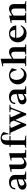

<svg xmlns="http://www.w3.org/2000/svg" viewBox="2466 -3276 822 5793"><g transform="rotate(-90 2876.5 -380.0)"><path d="M359 -331V-287C315 -278 273 -267 204 -253C129 -238 50 -202 50 -114C50 -31 125 8 184 8C254 8 294 -22 360 -75V0H598V-27C551 -29 495 -25 495 -88V-350C495 -449 403 -518 281 -518C114 -518 58 -419 59 -330H96C100 -403 144 -460 231 -460C316 -460 359 -402 359 -331ZM172 -135C172 -175 197 -198 235 -211C267 -222 306 -232 359 -247L360 -114C290 -70 274 -57 241 -57C210 -57 172 -81 172 -135Z M585 -440C613 -446 632 -450 645 -450C667 -450 672 -440 672 -416V-144C672 -51 729 10 830 10C898 10 963 -47 1015 -89V0H1252V-27C1167 -28 1151 -32 1151 -91V-518L928 -467V-440C956 -446 975 -450 988 -450C1010 -450 1015 -440 1015 -416V-137C986 -108 936 -62 894 -62C842 -62 808 -96 808 -166V-518L585 -467Z M1402 -584V-505H1342V-472H1402V-78C1402 -30 1360 -29 1315 -27V0H1679V-27C1584 -29 1538 -30 1538 -78V-472H1667V-505H1538V-577C1538 -677 1559 -737 1627 -737C1686 -737 1719 -687 1722 -539H1744L1788 -687C1738 -742 1678 -771 1607 -771C1484 -771 1402 -689 1402 -584Z M2016 -478C2086 -476 2089 -477 2110 -430L2135 -375L2047 -158L1927 -424C1921 -437 1918 -447 1918 -454C1918 -476 1943 -477 1989 -478V-505H1696V-478C1766 -476 1769 -477 1790 -430L1984 0H2029L2155 -329L2304 0H2349L2516 -435C2534 -482 2564 -477 2612 -478V-505H2390V-478C2431 -480 2477 -480 2477 -446C2477 -440 2476 -432 2472 -423L2367 -158L2247 -424C2241 -437 2238 -446 2238 -454C2238 -476 2265 -477 2319 -478V-505H2016Z M2933 -331V-287C2889 -278 2847 -267 2778 -253C2703 -238 2624 -202 2624 -114C2624 -31 2699 8 2758 8C2828 8 2868 -22 2934 -75V0H3172V-27C3125 -29 3069 -25 3069 -88V-350C3069 -449 2977 -518 2855 -518C2688 -518 2632 -419 2633 -330H2670C2674 -403 2718 -460 2805 -460C2890 -460 2933 -402 2933 -331ZM2746 -135C2746 -175 2771 -198 2809 -211C2841 -222 2880 -232 2933 -247L2934 -114C2864 -70 2848 -57 2815 -57C2784 -57 2746 -81 2746 -135Z M3714 -432C3651 -482 3590 -518 3498 -518C3333 -518 3227 -397 3227 -255C3227 -100 3338 11 3495 11C3613 11 3684 -64 3725 -157L3701 -169C3650 -90 3594 -68 3537 -68C3445 -68 3362 -158 3362 -292C3362 -403 3414 -482 3502 -482C3579 -482 3634 -409 3653 -288H3675Z M4212 -346V-72C4212 -24 4170 -29 4125 -27V0H4435V-27C4380 -29 4348 -24 4348 -72V-364C4348 -457 4301 -518 4194 -518C4132 -518 4057 -461 4000 -426V-771L3773 -720V-692C3802 -698 3822 -702 3836 -702C3861 -702 3864 -688 3864 -650V-72C3864 -24 3822 -29 3777 -27V0H4087V-27C4037 -29 4000 -24 4000 -72V-384C4034 -406 4084 -450 4133 -450C4188 -450 4212 -416 4212 -346Z M4495 -251C4495 -86 4623 11 4764 11C4883 11 4953 -47 5010 -153L4985 -166C4951 -106 4885 -73 4825 -73C4715 -73 4631 -160 4631 -297V-300H5005C5000 -425 4906 -518 4765 -518C4594 -518 4495 -397 4495 -251ZM4633 -334C4641 -426 4683 -483 4753 -483C4815 -483 4859 -442 4871 -334Z M5514 -345V-72C5514 -24 5472 -29 5427 -27V0H5737V-27C5682 -29 5650 -24 5650 -72V-364C5650 -457 5603 -518 5496 -518C5434 -518 5359 -461 5302 -426V-516L5079 -465V-438C5108 -444 5127 -447 5140 -447C5165 -447 5166 -434 5166 -396V-72C5166 -24 5124 -29 5079 -27V0H5389V-27C5339 -29 5302 -24 5302 -72V-381C5336 -403 5386 -449 5435 -449C5490 -449 5514 -415 5514 -345Z"/></g></svg>

Font: Ortica Linear
Style: Bold
Weight: 700
Designer: Benedetta Bovani
Foundry: Collletttivo
Version: Version 2.000;Glyphs 3.1.2 (3151)